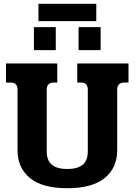

<svg xmlns="http://www.w3.org/2000/svg" viewBox="-20 -984 714 1019"><path d="M184 -964H491V-872H184ZM160 -840H276V-718H160ZM397 -840H514V-718H397ZM73 -187V-509Q73 -528 63.5 -537Q54 -546 33 -546H12V-647H284V-546H268Q247 -546 237.5 -536.5Q228 -527 228 -508V-181Q228 -132 255.5 -109.5Q283 -87 337 -87Q391 -87 418.5 -109.5Q446 -132 446 -181V-508Q446 -527 437 -536.5Q428 -546 407 -546H390V-647H662V-546H641Q602 -546 602 -509V-187Q602 -93 535.5 -39Q469 15 337 15Q205 15 139 -39Q73 -93 73 -187Z"/></svg>

Font: Pridi SemiBold
Style: Regular
Weight: 600
Designer: Katatrad Team
Foundry: CadsonDemak
Version: Version 1.001